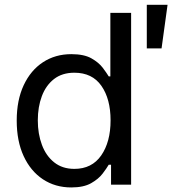

<svg xmlns="http://www.w3.org/2000/svg" viewBox="-20 -782 750 813"><path d="M281.7 11.7Q213.9 11.7 161.6 -22.9Q109.4 -57.6 80.1 -121.1Q50.8 -184.6 50.8 -271.5Q50.8 -357.9 80.3 -421.1Q109.9 -484.4 162.1 -518.6Q214.4 -552.7 282.2 -552.7Q335.4 -552.7 366.7 -535.2Q397.9 -517.6 414.8 -495.4Q431.6 -473.1 440.4 -458.5H447.3V-727.5H535.2V0H450.2V-84.5H440.4Q431.6 -69.3 414.3 -46.6Q397 -23.9 365.5 -6.1Q334 11.7 281.7 11.7ZM294.9 -66.9Q369.1 -66.9 408.7 -124Q448.2 -181.2 448.2 -272.5Q448.2 -362.8 409.4 -418.5Q370.6 -474.1 294.9 -474.1Q243.2 -474.1 208.7 -447.3Q174.3 -420.4 157.2 -374.8Q140.1 -329.1 140.1 -272.5Q140.1 -215.3 157.5 -168.7Q174.8 -122.1 209.5 -94.5Q244.1 -66.9 294.9 -66.9ZM601.6 -577.1V-761.7H689.5L664.1 -577.1Z"/></svg>

Font: Inter-Regular
Style: Regular
Weight: 400
Designer: Rasmus Andersson
Foundry: rsms
Version: Version 4.000;git-a52131595